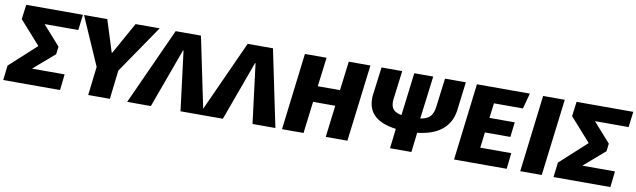

<svg xmlns="http://www.w3.org/2000/svg" viewBox="-50 -982 4631 1397"><g transform="rotate(10 2265.5 -284.0)"><path d="M335 -252 180 -118H421L408 0H-12L1 -109L197 -288L44 -460L58 -568H477L463 -453H214L342 -309Z M801 -213 776 0H616L641 -212L485 -568H657L731 -333H735L866 -568H1044Z M1243 -439H1239L1079 0H904L1162 -568H1349L1467 0H1298Z M1775 -439H1771L1611 0H1436L1694 -568H1881L1999 0H1830Z M2371 0 2400 -235H2236L2207 0H2048L2117 -568H2277L2250 -353H2414L2441 -568H2601L2531 0Z M2846 0 2863 -146Q2757 -160 2706 -206.5Q2655 -253 2655 -331V-348Q2655 -357 2657 -366L2683 -568H2836L2809 -356Q2808 -350 2808 -345V-335Q2808 -300 2825.5 -280Q2843 -260 2886 -252L2925 -568H3065L3025 -251Q3077 -259 3098.5 -285Q3120 -311 3125 -355L3152 -568H3306L3280 -359Q3269 -268 3204.5 -213Q3140 -158 3021 -145L3004 0Z M3534 -453 3520 -343H3707L3694 -233H3506L3492 -118H3721L3708 0H3319L3388 -568H3779L3748 -453Z M3808 0 3877 -568H4037L3967 0Z M4401 -252 4246 -118H4487L4474 0H4054L4067 -109L4263 -288L4110 -460L4124 -568H4543L4529 -453H4280L4408 -309Z"/></g></svg>

Font: Qjlgwqiwhsfqbnnlvksmvfsycuq
Style: Regular
Weight: 700
Italic angle: -8°
Designer: Carrois Corporate & Edenspiekermann
Foundry: Carrois Corporate GbR & Edenspiekermann AG
Version: Version 2.001